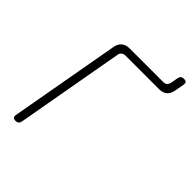

<svg xmlns="http://www.w3.org/2000/svg" viewBox="-234 -946 1077 1077"><g transform="rotate(45 304.0 -407.5)"><path d="M83 10Q70 10 65 4Q60 -2 62 -15L179 -670Q184 -700 202 -715Q220 -730 250 -730H515Q530 -730 538.5 -737.5Q547 -745 550 -760L557 -800Q559 -813 566 -819Q573 -825 586 -825Q599 -825 604 -819Q609 -813 607 -800L597 -745Q592 -715 574.5 -700Q557 -685 527 -685H262Q247 -685 237.5 -677.5Q228 -670 226 -655L112 -15Q110 -2 103 4Q96 10 83 10Z"/></g></svg>

Font: Maple Mono Thin
Style: Italic
Weight: 250
Italic angle: -10°
Monospace: yes
Designer: subframe7536
Version: Version 7.000